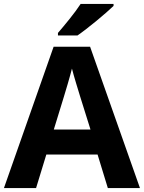

<svg xmlns="http://www.w3.org/2000/svg" viewBox="-20 -1005 730 974"><path d="M556 -975V-985H389C360 -940 306 -875 274 -838V-825H373C424 -860 518 -938 556 -975ZM527 -51H690L437 -768H252L0 -51H163L215 -221H475ZM387 -514 439 -348H253L304 -514C311 -536 335 -617 345 -657C355 -617 377 -547 387 -514Z"/></svg>

Font: Noto Sans Tamil UI
Style: Bold
Weight: 700
Designer: Jelle Bosma - Monotype Design Team
Foundry: Monotype Imaging Inc.
Version: Version 2.004